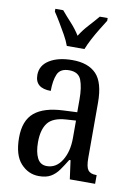

<svg xmlns="http://www.w3.org/2000/svg" viewBox="-87 -823 628 889"><g transform="rotate(10 227.0 -378.0)"><path d="M159 10Q109 10 73.5 -29Q38 -68 38 -150Q38 -230 82.5 -267.5Q127 -305 218 -309L283 -312V-373Q283 -429 270 -463Q257 -497 213 -497Q171 -497 158 -467Q145 -437 145 -388Q71 -388 71 -450Q71 -495 112 -520.5Q153 -546 220 -546Q294 -546 332 -506.5Q370 -467 370 -372V-113Q370 -71 381 -56Q392 -41 419 -41H422V0H303L291 -88H285Q268 -60 252 -37.5Q236 -15 214.5 -2.5Q193 10 159 10ZM187 -42Q231 -42 257.5 -84.5Q284 -127 284 -191V-273L238 -270Q176 -266 152 -234.5Q128 -203 128 -144Q128 -98 142 -70Q156 -42 187 -42ZM182 -606Q174 -629 159 -655.5Q144 -682 128.5 -708Q113 -734 100 -753V-766H137Q158 -741 181.5 -715.5Q205 -690 223 -661Q241 -690 264.5 -715.5Q288 -741 309 -766H346V-753Q334 -734 318 -708Q302 -682 288 -655.5Q274 -629 265 -606Z"/></g></svg>

Font: Noto Serif Myanmar ExtraCondensed
Style: Regular
Weight: 400
Width: 2
Designer: Ben Mitchell and the Monotype Design Team
Foundry: Monotype Imaging Inc.
Version: Version 2.106; ttfautohint (v1.8.4.7-5d5b)